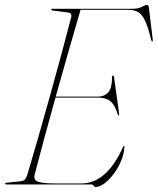

<svg xmlns="http://www.w3.org/2000/svg" viewBox="-22 -735 629 765"><path d="M342.5 0H3.5Q-1.5 0 -1.5 -3Q-1.5 -7 4.5 -7L62 -13Q79 -14.5 86 -36Q106.5 -104.5 129.8 -185.5Q153 -266.5 176.8 -351.8Q200.5 -437 222.5 -518.2Q244.5 -599.5 262 -668Q263.5 -676.5 259.8 -680.5Q256 -684.5 250.5 -685L188.5 -693Q182 -694 182 -697Q182 -700 186 -700H505Q529.5 -700 542.5 -707.5Q555.5 -715 563.5 -715Q570.5 -715 571 -706L586.5 -578Q588 -570 585.5 -570Q582.5 -570 580.5 -575Q568.5 -626 556.2 -652Q544 -678 528.2 -687Q512.5 -696 490 -696H299Q249 -525 200 -350H369.5Q393 -350 408.8 -366.5Q424.5 -383 424.5 -430Q424.5 -434 427.5 -434Q431.5 -434 432.5 -427L452.5 -283Q453 -275.5 452 -275Q449.5 -274 448 -277Q436 -317 418.2 -331.5Q400.5 -346 369.5 -346H199Q175 -260.5 153.8 -181.8Q132.5 -103 116 -39Q113 -27 117.8 -19.2Q122.5 -11.5 142.2 -7.8Q162 -4 203.5 -4H301.5Q403.5 -4 468.5 -150Q470.5 -154 472 -154Q474.5 -154 473.5 -149Q472.5 -122.5 460.8 -94.5Q449 -66.5 431.5 -42.8Q414 -19 394.5 -4.5Q375 10 359 10Q354 10 351.2 5Q348.5 0 342.5 0Z"/></svg>

Font: Fraunces 144pt Thin
Style: Italic
Weight: 100
Italic angle: -16°
Version: Version 1.000;[b76b70a41]